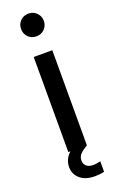

<svg xmlns="http://www.w3.org/2000/svg" viewBox="-174 -792 609 1000"><g transform="rotate(-20 130.5 -291.5)"><path d="M91 0H79V-527H182V0Q155 16 141.5 30Q128 44 128 66Q128 84 141 96Q154 108 181 108Q192 108 219 102V160Q195 166 168 166Q115 166 85.5 140.5Q56 115 56 76Q56 31 91 0ZM67 -686Q67 -713 85 -731Q103 -749 130 -749Q157 -749 175 -730.5Q193 -712 193 -686Q193 -660 175 -641.5Q157 -623 130 -623Q103 -623 85 -641Q67 -659 67 -686Z"/></g></svg>

Font: Lopes Sans Medium
Style: Regular
Weight: 500
Designer: Gabriel Lam, Diego Maldonado
Foundry: TypeRant, Foresti Design
Version: Version 4.000